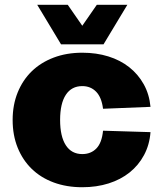

<svg xmlns="http://www.w3.org/2000/svg" viewBox="-20 -773 674 805"><path d="M325 12Q259 12 205 -8Q151 -28 113 -65Q75 -102 54 -154Q33 -206 33 -270Q33 -333 54 -385Q75 -437 113 -474Q151 -511 205 -531.5Q259 -552 325 -552Q384 -552 434 -536.5Q484 -521 521.5 -491.5Q559 -462 582.5 -420Q606 -378 611 -325L412 -317Q406 -365 383 -388.5Q360 -412 325 -412Q280 -412 256 -375.5Q232 -339 232 -270Q232 -201 256 -164Q280 -127 325 -127Q361 -127 384 -150.5Q407 -174 412 -225L611 -219Q607 -166 584 -123Q561 -80 523.5 -50Q486 -20 435.5 -4Q385 12 325 12ZM136 -753H264L325 -665L386 -753H514L414 -587H236Z"/></svg>

Font: Geist Black
Style: Regular
Weight: 400
Designer: Basement.studio, Andrés Briganti, Mateo Zaragoza
Foundry: Basement.studio, Vercel, Andrés Briganti, Guido Ferreyra, Mateo Zaragoza
Version: Version 1.401